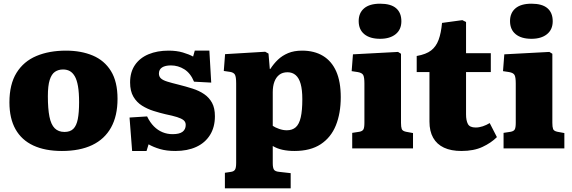

<svg xmlns="http://www.w3.org/2000/svg" viewBox="-20 -803 3097 1039"><path d="M315 14Q224 14 160.5 -15.5Q97 -45 64 -103.5Q31 -162 31 -249Q31 -347 69.5 -409Q108 -471 177 -500Q246 -529 337 -529Q419 -529 482 -502.5Q545 -476 580.5 -418.5Q616 -361 616 -268Q616 -176 581 -113Q546 -50 479 -18Q412 14 315 14ZM329 -89Q360 -89 377 -106Q394 -123 401 -158.5Q408 -194 408 -250Q408 -302 402 -336.5Q396 -371 384.5 -390.5Q373 -410 357.5 -418.5Q342 -427 321 -427Q296 -427 277.5 -414.5Q259 -402 249 -370.5Q239 -339 239 -282Q239 -215 247.5 -172Q256 -129 276 -109Q296 -89 329 -89Z M695 14 681 -167 776 -173Q792 -140 813 -119Q834 -98 859.5 -87.5Q885 -77 914 -77Q951 -77 968 -90Q985 -103 985 -127Q985 -143 973.5 -152.5Q962 -162 938 -169.5Q914 -177 875 -185Q845 -192 811.5 -202.5Q778 -213 749 -231Q720 -249 702 -279.5Q684 -310 684 -357Q684 -413 710.5 -451.5Q737 -490 784 -509.5Q831 -529 892 -529Q936 -529 969.5 -519Q1003 -509 1025 -497L1034 -529H1113L1123 -356L1030 -361Q1011 -407 977.5 -428Q944 -449 905 -449Q874 -449 857 -438Q840 -427 840 -405Q840 -389 850.5 -379Q861 -369 885 -361.5Q909 -354 946 -345Q986 -335 1022 -323.5Q1058 -312 1085 -293.5Q1112 -275 1127.5 -246.5Q1143 -218 1143 -174Q1143 -115 1116.5 -72.5Q1090 -30 1042 -8Q994 14 929 14Q881 14 845.5 3.5Q810 -7 784 -22L773 14Z M1197 216V132L1230 127Q1245 125 1251.5 115.5Q1258 106 1258 78V-351Q1258 -388 1251 -399.5Q1244 -411 1225 -414L1191 -419L1198 -510L1415 -523L1433 -513L1440 -430H1443Q1461 -458 1484 -480Q1507 -502 1539 -515.5Q1571 -529 1615 -529Q1681 -529 1728 -500.5Q1775 -472 1799.5 -416.5Q1824 -361 1824 -277Q1824 -190 1797.5 -124.5Q1771 -59 1715.5 -22.5Q1660 14 1573 14Q1538 14 1508.5 7.5Q1479 1 1456 -13V80Q1456 105 1462.5 115Q1469 125 1491 127L1553 134V216ZM1532 -98Q1562 -98 1580.5 -114.5Q1599 -131 1607.5 -168Q1616 -205 1616 -266Q1616 -317 1607 -349Q1598 -381 1580 -396.5Q1562 -412 1536 -412Q1509 -412 1491.5 -398.5Q1474 -385 1465 -361Q1456 -337 1456 -304V-122Q1469 -113 1490.5 -105.5Q1512 -98 1532 -98Z M1886 0V-84L1925 -90Q1941 -93 1946.5 -102.5Q1952 -112 1952 -139V-351Q1952 -385 1945.5 -397Q1939 -409 1916 -413L1883 -418L1890 -509L2134 -522L2150 -512V-138Q2150 -116 2154 -105Q2158 -94 2177 -90L2215 -83V0ZM2037 -593Q1982 -593 1951.5 -618Q1921 -643 1921 -689Q1921 -733 1950.5 -758Q1980 -783 2037 -783Q2095 -783 2123.5 -758.5Q2152 -734 2152 -688Q2152 -643 2121 -618Q2090 -593 2037 -593Z M2477 14Q2421 14 2382.5 -4Q2344 -22 2324 -57.5Q2304 -93 2304 -145V-413H2235V-500Q2286 -509 2313 -530Q2340 -551 2353.5 -587.5Q2367 -624 2372 -679L2482 -694L2502 -684V-515H2636V-413H2502V-184Q2502 -151 2512 -132Q2522 -113 2554 -113Q2573 -113 2592.5 -119.5Q2612 -126 2630 -137L2669 -61Q2638 -30 2591 -8Q2544 14 2477 14Z M2705 0V-84L2744 -90Q2760 -93 2765.5 -102.5Q2771 -112 2771 -139V-351Q2771 -385 2764.5 -397Q2758 -409 2735 -413L2702 -418L2709 -509L2953 -522L2969 -512V-138Q2969 -116 2973 -105Q2977 -94 2996 -90L3034 -83V0ZM2856 -593Q2801 -593 2770.5 -618Q2740 -643 2740 -689Q2740 -733 2769.5 -758Q2799 -783 2856 -783Q2914 -783 2942.5 -758.5Q2971 -734 2971 -688Q2971 -643 2940 -618Q2909 -593 2856 -593Z"/></svg>

Font: Literata ExtraBold
Style: Regular
Weight: 800
Designer: Latin by Veronika Burian and Jose Scaglione. Greek by Irene Vlachou. Cyrillic by Vera Evstafieva.
Foundry: TypeTogether
Version: Version 3.103;gftools[0.9.29]